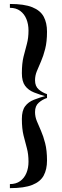

<svg xmlns="http://www.w3.org/2000/svg" viewBox="-20 -800 312 970"><path d="M217.5 -311.5Q180.5 -321.5 151.8 -333Q123 -344.5 106.8 -366.5Q90.5 -388.5 90.5 -430Q90.5 -480 99 -514Q107.5 -548 115.8 -578Q124 -608 124 -646Q124 -677.5 113.5 -703.5Q103 -729.5 82 -745Q61 -760.5 30 -760.5V-780Q102.5 -780 143.2 -763.5Q184 -747 200.8 -715.8Q217.5 -684.5 217.5 -640Q217.5 -589 208.2 -552.8Q199 -516.5 187.2 -489.8Q175.5 -463 166.2 -440.5Q157 -418 157 -394.5Q157 -364 175.8 -348Q194.5 -332 217.5 -324.5ZM30 150.5V130Q61 130 82 114.8Q103 99.5 113.5 74Q124 48.5 124 17Q124 -21 115.8 -51.2Q107.5 -81.5 99 -115.5Q90.5 -149.5 90.5 -199.5Q90.5 -241 106.8 -263Q123 -285 151.8 -296.2Q180.5 -307.5 217.5 -317.5V-305Q194.5 -297.5 175.8 -281.2Q157 -265 157 -234Q157 -210.5 166.2 -188Q175.5 -165.5 187.2 -139Q199 -112.5 208.2 -76.2Q217.5 -40 217.5 11Q217.5 55.5 200.8 86.8Q184 118 143.2 134.2Q102.5 150.5 30 150.5Z"/></svg>

Font: Bodoni Moda SC 11pt
Style: Regular
Weight: 400
Version: Version 2.005